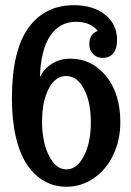

<svg xmlns="http://www.w3.org/2000/svg" viewBox="-20 -710 505 740"><path d="M251 -483.9Q334.5 -483.9 389.2 -416.3Q443.8 -348.6 443.8 -238.8Q443.8 -171.4 417.2 -114.5Q390.6 -57.6 342.5 -23.9Q294.4 9.8 235.8 9.8Q190.4 9.8 152.6 -11Q114.7 -31.7 86.2 -72.5Q57.6 -113.3 41.7 -179.4Q25.9 -245.6 25.9 -331.1Q25.9 -512.7 88.6 -601.3Q151.4 -689.9 265.1 -689.9Q339.8 -689.9 385.5 -653.1Q431.2 -616.2 431.2 -555.2Q431.2 -522.5 416.7 -504.6Q402.3 -486.8 375 -486.8Q353 -486.8 338.6 -502Q324.2 -517.1 324.2 -539.1Q324.2 -579.6 356.9 -590.8Q328.6 -626 272.9 -626Q210.4 -626 173.8 -572.3Q137.2 -518.6 133.8 -412.1Q149.9 -446.3 181.2 -465.1Q212.4 -483.9 251 -483.9ZM330.1 -237.8Q330.1 -317.4 303.7 -367.2Q277.3 -417 234.9 -417Q192.9 -417 167.5 -367.9Q142.1 -318.8 142.1 -240.2Q142.1 -163.1 168.7 -110.1Q195.3 -57.1 235.8 -57.1Q276.4 -57.1 303.2 -108.6Q330.1 -160.2 330.1 -237.8Z"/></svg>

Font: Margherita Bold
Style: Regular
Weight: 700
Designer: James Puckett
Foundry: Dunwich Type Founders
Version: Version 1.008;hotconv 1.0.109;makeotfexe 2.5.65596